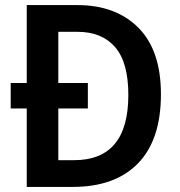

<svg xmlns="http://www.w3.org/2000/svg" viewBox="-20 -734 707 754"><path d="M284 -714Q435 -714 523.5 -625Q612 -536 612 -364Q612 -185 522 -92.5Q432 0 266 0H85V-308H22V-408H85V-714ZM285 -609H209V-408H325V-308H209V-105H271Q484 -105 484 -361Q484 -489 432 -549Q380 -609 285 -609Z"/></svg>

Font: Noto Sans Gurmukhi UI SemiCondensed SemiBold
Style: Regular
Weight: 600
Width: 4
Designer: Jelle Bosma - Monotype Design Team
Foundry: Monotype Imaging Inc.
Version: Version 2.004; ttfautohint (v1.8.4.7-5d5b)